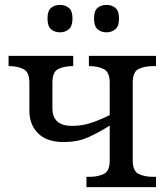

<svg xmlns="http://www.w3.org/2000/svg" viewBox="-20 -764 680 784"><path d="M415 -632Q393 -632 378.5 -644.5Q364 -657 364 -688Q364 -720 378.5 -732Q393 -744 415 -744Q436 -744 451 -732Q466 -720 466 -688Q466 -657 451 -644.5Q436 -632 415 -632ZM225 -632Q203 -632 188.5 -644.5Q174 -657 174 -688Q174 -720 188.5 -732Q203 -744 225 -744Q246 -744 261 -732Q276 -720 276 -688Q276 -657 261 -644.5Q246 -632 225 -632ZM333 0V-42H346Q379 -42 403.5 -53.5Q428 -65 428 -109V-251Q380 -221 338 -202.5Q296 -184 239 -184Q172 -184 136 -219Q100 -254 100 -312V-426Q100 -470 75.5 -482Q51 -494 18 -494H15V-536H279V-494H276Q243 -494 218.5 -482.5Q194 -471 194 -427V-322Q194 -250 274 -250Q312 -250 346.5 -260.5Q381 -271 428 -294V-426Q428 -470 403.5 -482Q379 -494 346 -494H343V-536H617V-494H604Q571 -494 546.5 -482.5Q522 -471 522 -427V-109Q522 -65 546.5 -53.5Q571 -42 604 -42H617V0Z"/></svg>

Font: NotoSerif-Regular
Style: Regular
Weight: 400
Designer: Monotype Design Team
Foundry: Monotype Imaging Inc.
Version: Version 2.007; ttfautohint (v1.8) -l 8 -r 50 -G 200 -x 14 -D